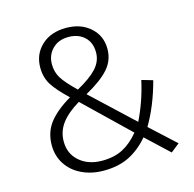

<svg xmlns="http://www.w3.org/2000/svg" viewBox="-104 -802 929 919"><g transform="rotate(-15 361.0 -342.5)"><path d="M467 -548Q467 -491 429.5 -449Q392 -407 314 -364L519 -172Q563 -262 585 -362L640 -346Q608 -226 555 -137L679 -23L636 11L524 -94Q481 -43 427.5 -16Q374 11 300 11Q241 11 193 -11.5Q145 -34 117.5 -75.5Q90 -117 90 -171Q90 -235 126 -281.5Q162 -328 234 -370Q179 -422 156 -458.5Q133 -495 133 -544Q133 -610 179 -653Q225 -696 301 -696Q374 -696 420.5 -654.5Q467 -613 467 -548ZM191 -545Q191 -507 209.5 -476.5Q228 -446 280 -396Q347 -433 378.5 -467.5Q410 -502 410 -546Q410 -595 379.5 -623Q349 -651 301 -651Q251 -651 221 -620.5Q191 -590 191 -545ZM150 -173Q150 -112 193.5 -74.5Q237 -37 305 -37Q365 -37 408 -59.5Q451 -82 488 -127L269 -338Q209 -302 179.5 -262.5Q150 -223 150 -173Z"/></g></svg>

Font: Fira Sans Light
Style: Regular
Weight: 300
Designer: bBox Type GmbH & Carrois Corporate GbR & Edenspiekermann AG
Foundry: bBox Type GmbH & Carrois Corporate GbR & Edenspiekermann AG
Version: Version 4.301